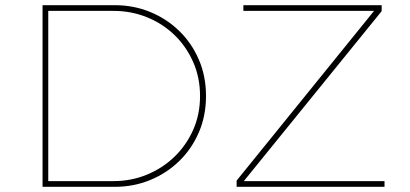

<svg xmlns="http://www.w3.org/2000/svg" viewBox="-20 -720 1580 740"><path d="M144 0V-700H423Q495 -700 558.5 -674Q622 -648 670.5 -601Q719 -554 746.5 -490Q774 -426 774 -350Q774 -274 746.5 -210Q719 -146 670.5 -99Q622 -52 558.5 -26Q495 0 423 0ZM166 -13 156 -22H418Q486 -22 546.5 -47Q607 -72 652.5 -116Q698 -160 724.5 -219.5Q751 -279 751 -350Q751 -421 724.5 -481Q698 -541 652.5 -585Q607 -629 546.5 -653.5Q486 -678 418 -678H155L166 -689ZM892 0V-24L1433 -692L1439 -678H918V-700H1451V-677L910 -10L909 -22H1462V0Z"/></svg>

Font: Lexend Exa Thin
Style: Regular
Weight: 250
Designer: Bonnie Shaver-Troup, Thomas Jockin
Foundry: Lexend
Version: Version 1.007